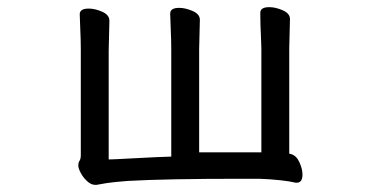

<svg xmlns="http://www.w3.org/2000/svg" viewBox="-20 -502 1040 537"><path d="M769 -474Q791 -465 791 -449L789 -367V-72Q792 -72 794 -71Q809 -67 817.5 -48Q826 -29 826 -14Q826 9 810 9H808H807Q791 5 763 2Q735 -1 705 -2H656Q443 -2 338 4Q298 7 279 10L250 15H246Q235 15 224 5Q213 -5 206 -18Q199 -31 199 -39Q199 -47 202.5 -52.5Q206 -58 206 -68V-363Q206 -390 204.5 -421Q203 -452 203 -462Q203 -478 228 -478Q245 -478 264 -470Q286 -461 286 -444L284 -360V-56Q294 -56 358 -59.5Q422 -63 459 -64V-362Q459 -390 457.5 -421.5Q456 -453 456 -464Q456 -480 481 -480Q498 -480 517 -472Q539 -463 539 -447L537 -365V-76H711V-367Q711 -377 710 -396Q708 -434 708 -466Q708 -482 733 -482Q750 -482 769 -474Z"/></svg>

Font: Moon Stars Kai HW
Style: Bold
Weight: 700
Designer: GuiWonder
Version: Version 1.101